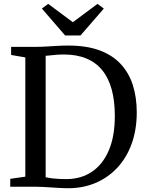

<svg xmlns="http://www.w3.org/2000/svg" viewBox="-20 -992 776 1020"><path d="M332 8Q312.5 7.5 291.2 6.2Q270 5 248.2 3.5Q226.5 2 206 1Q185.5 0 167.5 0H34.5V-42L114.5 -53.5V-687L39 -700V-743H166.5Q195.5 -743 224.8 -744.8Q254 -746.5 283.5 -748.2Q313 -750 343 -750Q439 -750 508 -724.8Q577 -699.5 621 -652.2Q665 -605 685.8 -539.8Q706.5 -474.5 706.5 -394.5Q706.5 -304 679.8 -229.2Q653 -154.5 603.2 -101Q553.5 -47.5 484.8 -19Q416 9.5 332 8ZM336 -40.5Q412 -41.5 469 -80Q526 -118.5 558 -193Q590 -267.5 590 -376Q590 -455.5 573.5 -516.2Q557 -577 523.5 -618.5Q490 -660 439 -681.2Q388 -702.5 319 -702.5Q298.5 -702.5 280.2 -701Q262 -699.5 247.2 -697.8Q232.5 -696 222.5 -695.5V-50.5Q240.5 -46.5 259.5 -44.2Q278.5 -42 297.8 -41.2Q317 -40.5 336 -40.5ZM326 -803.5 202.5 -946.5 236 -971.5 367 -874 498 -971.5 531.5 -946.5 407.5 -803.5Z"/></svg>

Font: Merriweather 48pt
Style: Regular
Weight: 400
Version: Version 2.100